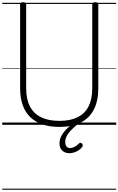

<svg xmlns="http://www.w3.org/2000/svg" viewBox="-20 -1116 1059 1717"><path d="M511 19Q426 19 360 -3.5Q294 -26 249.5 -69.5Q205 -113 182.5 -177.5Q160 -242 160 -327V-1077Q160 -1087 166.5 -1091.5Q173 -1096 187 -1096Q201 -1096 207.5 -1091.5Q214 -1087 214 -1077V-325Q214 -229 247.5 -164.5Q281 -100 347.5 -67.5Q414 -35 512 -35Q608 -35 673.5 -67.5Q739 -100 772 -164.5Q805 -229 805 -325V-1077Q805 -1087 811.5 -1091.5Q818 -1096 832 -1096Q859 -1096 859 -1077V-327Q859 -214 819.5 -137Q780 -60 702.5 -20.5Q625 19 511 19ZM600 254Q563 254 537.5 231.5Q512 209 512 163Q512 137 522.5 112.5Q533 88 552 64Q571 40 596.5 18Q622 -4 653 -26H693V-20Q670 -2 646.5 18.5Q623 39 604 61Q585 83 574 106Q563 129 563 151Q563 180 575 194Q587 208 607 208Q624 208 644.5 198.5Q665 189 685 168Q691 161 698 160.5Q705 160 711 166Q719 173 720 181Q721 189 716 197Q704 214 684 227.5Q664 241 642 247.5Q620 254 600 254ZM0 571H1019V581H0ZM0 -20H1019V0H0ZM0 -505H1019V-500H0ZM0 -1091H1019V-1081H0Z"/></svg>

Font: Playwrite PT Guides
Style: Regular
Weight: 400
Designer: Veronika Burian, José Scaglione
Foundry: TypeTogether
Version: Version 1.003